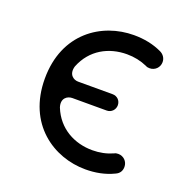

<svg xmlns="http://www.w3.org/2000/svg" viewBox="-108 -654 745 773"><g transform="rotate(20 264.5 -267.5)"><path d="M425 -80C398 -68 369 -62 338 -62C262 -62 189 -99 157 -179C145 -216 170 -232 191 -232H338C358 -232 373 -248 373 -267C373 -287 358 -302 338 -302H190C170 -302 146 -318 157 -355C189 -436 261 -473 338 -473C369 -473 398 -467 425 -455C430 -452 435 -451 442 -451C465 -451 483 -469 483 -492C483 -509 473 -523 458 -530C422 -547 382 -555 338 -555C201 -555 60 -463 60 -268C60 -73 202 20 338 20C379 20 420 13 459 -6C475 -13 483 -26 483 -43C483 -66 465 -84 442 -84C435 -84 430 -83 425 -80Z"/></g></svg>

Font: Fabada
Style: Regular
Weight: 400
Designer: deFharo
Foundry: deFharo.com
Version: Version 4.000 2011 initial release